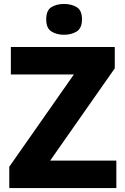

<svg xmlns="http://www.w3.org/2000/svg" viewBox="-20 -952 634 972"><path d="M569 0H27V-108L354 -575H35V-714H561V-606L234 -139H569ZM304 -932Q341 -932 368 -916Q395 -900 395 -854Q395 -809 368 -792.5Q341 -776 304 -776Q267 -776 240.5 -792.5Q214 -809 214 -854Q214 -900 240.5 -916Q267 -932 304 -932Z"/></svg>

Font: Noto Sans Devanagari ExtraBold
Style: Regular
Weight: 800
Version: Version 2.003